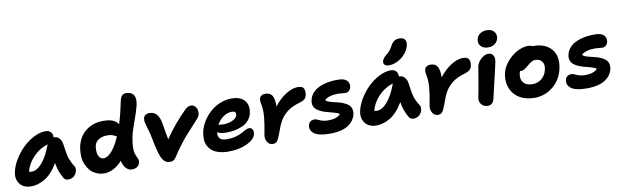

<svg xmlns="http://www.w3.org/2000/svg" viewBox="-49 -1384 6346 1961"><g transform="rotate(-10 3124.0 -403.5)"><path d="M152.8 9.8Q76.2 9.8 37.6 -40.3Q-1 -90.3 14.2 -163.1Q26.9 -225.6 66.4 -290.5Q106 -355.5 158.2 -405.8Q210.4 -456.1 273.4 -488Q336.4 -520 393.1 -520Q427.7 -520 447.8 -499.3Q467.8 -478.5 464.8 -442.9L469.2 -443.8Q502 -443.8 523.4 -419.9Q544.9 -396 549.8 -362.8Q551.3 -352.1 556.4 -317.9Q561.5 -283.7 563.5 -273.2Q565.4 -262.7 571 -236.3Q576.7 -210 582.8 -195.6Q588.9 -181.2 598.9 -160.4Q608.9 -139.6 622.1 -120.1Q630.4 -108.9 631.8 -92.3Q633.3 -75.7 627.7 -58.8Q622.1 -42 611.1 -27.1Q600.1 -12.2 581.5 -2.7Q563 6.8 541 6.8Q504.9 6.8 491.2 -20Q468.8 -59.1 455.3 -96.2Q441.9 -133.3 434.1 -183.1Q403.3 -129.9 367.2 -91.1Q331.1 -52.2 294.2 -31Q257.3 -9.8 222.7 0Q188 9.8 152.8 9.8ZM187 -137.2Q238.8 -137.2 294.2 -201.4Q349.6 -265.6 392.1 -383.8Q306.6 -358.4 241 -289.6Q175.3 -220.7 157.2 -140.1Q170.4 -137.2 187 -137.2Z M914.1 8.8Q869.1 8.8 831.3 -8.1Q793.5 -24.9 768.3 -53.7Q743.2 -82.5 726.8 -121.1Q710.4 -159.7 708.3 -203.9Q706.1 -248 713.9 -294.9Q735.8 -403.8 811.5 -462.9Q887.2 -522 994.1 -521Q1113.3 -521 1147 -458Q1179.7 -563 1206.1 -693.8Q1220.7 -759.8 1269 -759.8Q1329.1 -759.8 1351.1 -721.9Q1373 -684.1 1355 -611.8Q1339.4 -549.8 1304.9 -457.3Q1270.5 -364.7 1258.8 -306.2Q1247.6 -249 1246.3 -206.8Q1245.1 -164.6 1251.2 -142.6Q1257.3 -120.6 1264.6 -105.5Q1272 -90.3 1277.3 -76.7Q1282.7 -63 1280.8 -47.9Q1271.5 18.1 1196.8 18.1Q1161.1 18.1 1134.8 -11.5Q1108.4 -41 1099.1 -88.9Q1055.2 -39.1 1006.6 -15.1Q958 8.8 914.1 8.8ZM873 -278.8Q867.7 -245.1 871.1 -215.1Q874.5 -185.1 890.6 -164.6Q906.7 -144 930.7 -144Q973.6 -144 1018.1 -194.8Q1062.5 -245.6 1104 -341.8Q1096.2 -343.3 1084.7 -350.1Q1073.2 -356.9 1055.2 -362.5Q1037.1 -368.2 1009.8 -368.2Q953.6 -368.2 917 -344.5Q880.4 -320.8 873 -278.8Z M1596.7 9.8Q1564 9.8 1542.7 -6.6Q1521.5 -22.9 1504.9 -59.1Q1482.4 -109.4 1453.6 -258.8Q1444.3 -309.6 1429.9 -356.2Q1415.5 -402.8 1409.9 -426.5Q1404.3 -450.2 1408.7 -474.1Q1411.6 -494.1 1428 -506.1Q1444.3 -518.1 1470.7 -518.1Q1519.5 -518.1 1547.9 -483.4Q1576.2 -448.7 1585 -387.2Q1606 -259.8 1614.7 -220.2Q1709 -361.3 1837.9 -488.8Q1867.7 -520 1902.8 -520Q1935.1 -520 1953.6 -489.5Q1972.2 -459 1964.8 -421.9Q1961.9 -399.9 1941.9 -377Q1916.5 -348.6 1868.7 -296.1Q1820.8 -243.7 1796.6 -216.1Q1772.5 -188.5 1735.1 -139.4Q1697.8 -90.3 1663.6 -36.1Q1647.9 -10.7 1633.1 -0.5Q1618.2 9.8 1596.7 9.8Z M2202.1 9.8Q2146 9.8 2102.5 -2.7Q2059.1 -15.1 2032.7 -36.9Q2006.3 -58.6 1990.5 -88.6Q1974.6 -118.7 1973.1 -153.8Q1971.7 -189 1978.5 -228Q1988.8 -281.7 2019.8 -333.7Q2050.8 -385.7 2095.2 -427Q2139.6 -468.3 2199.5 -493.7Q2259.3 -519 2322.3 -519Q2411.1 -519 2454.8 -471.7Q2498.5 -424.3 2482.4 -341.8Q2474.1 -300.8 2448.2 -269.5Q2422.4 -238.3 2385 -220.5Q2347.7 -202.6 2304.9 -193.8Q2262.2 -185.1 2215.3 -185.1Q2149.4 -185.1 2118.2 -205.1Q2111.8 -166 2131.8 -141.6Q2151.9 -117.2 2204.6 -117.2Q2255.4 -117.2 2297.9 -128.4Q2340.3 -139.6 2362.8 -153.1Q2385.3 -166.5 2407.2 -177.7Q2429.2 -189 2444.3 -189Q2471.2 -189 2481.2 -169.7Q2491.2 -150.4 2486.3 -122.1Q2475.6 -68.4 2394.5 -29.3Q2313.5 9.8 2202.1 9.8ZM2301.3 -384.8Q2255.4 -384.8 2213.4 -355.2Q2171.4 -325.7 2144.5 -276.9Q2193.4 -272.9 2196.3 -272.9Q2247.6 -272.9 2291.5 -293Q2335.4 -313 2341.3 -342.8Q2345.2 -364.3 2336.2 -374.5Q2327.1 -384.8 2301.3 -384.8Z M2658.2 12.2Q2623 12.2 2602.3 -21.5Q2581.5 -55.2 2591.3 -101.1Q2612.3 -209 2618.2 -276.9Q2624 -344.7 2614.3 -399.9Q2604 -439.5 2609.4 -464.8Q2612.8 -483.4 2629.6 -495.1Q2646.5 -506.8 2668.9 -506.8Q2718.8 -506.8 2740.7 -473.9Q2762.7 -440.9 2762.2 -358.9Q2819.3 -433.6 2886 -474.9Q2952.6 -516.1 3009.3 -516.1Q3055.7 -516.1 3070.1 -490.5Q3084.5 -464.8 3075.2 -418.9Q3065.4 -373.5 3003.4 -356.9Q2961.9 -345.2 2928.2 -329.8Q2894.5 -314.5 2869.4 -294.2Q2844.2 -273.9 2825.4 -252.9Q2806.6 -231.9 2791.3 -203.9Q2775.9 -175.8 2765.4 -150.4Q2754.9 -125 2743.2 -89.8Q2720.7 -27.8 2704.8 -7.8Q2689 12.2 2658.2 12.2Z M3250.5 9.8Q3191.4 9.8 3149.4 -0.2Q3107.4 -10.3 3086.2 -27.8Q3064.9 -45.4 3057.4 -66.4Q3049.8 -87.4 3054.7 -111.8Q3060.1 -134.3 3076.4 -147.7Q3092.8 -161.1 3118.7 -161.1Q3131.3 -161.1 3145.8 -155.8Q3160.2 -150.4 3172.6 -144Q3185.1 -137.7 3207.8 -132.3Q3230.5 -127 3257.8 -127Q3348.1 -127 3385.7 -168.9Q3378.9 -177.7 3358.9 -185.3Q3338.9 -192.9 3313.5 -199.2Q3288.1 -205.6 3258.8 -213.4Q3229.5 -221.2 3203.1 -232.9Q3176.8 -244.6 3156.5 -260.5Q3136.2 -276.4 3127.4 -301.5Q3118.7 -326.7 3125.5 -358.9Q3132.8 -395 3154.8 -423.6Q3176.8 -452.1 3206.5 -470Q3236.3 -487.8 3274.7 -499.3Q3313 -510.7 3351.1 -515.1Q3389.2 -519.5 3428.7 -519Q3492.2 -518.6 3518.8 -491.5Q3545.4 -464.4 3537.6 -422.9Q3532.2 -399.9 3516.6 -386Q3501 -372.1 3479.5 -372.1Q3466.3 -372.1 3445.6 -375Q3424.8 -377.9 3403.8 -377.9Q3308.6 -377.9 3262.7 -337.9Q3267.1 -327.1 3285.6 -319.1Q3304.2 -311 3329.1 -304.9Q3354 -298.8 3383.3 -292Q3412.6 -285.2 3439.7 -273.9Q3466.8 -262.7 3487.8 -247.6Q3508.8 -232.4 3518.6 -206.8Q3528.3 -181.2 3522.5 -147.9Q3510.7 -93.3 3471.9 -57.1Q3433.1 -21 3377.9 -5.6Q3322.8 9.8 3250.5 9.8Z M3968.8 -573.2Q3937.5 -573.2 3923.3 -587.2Q3909.2 -601.1 3913.6 -624Q3919.9 -652.8 3956.5 -682.1Q3981 -700.7 3995.6 -719Q4010.3 -737.3 4026.4 -767.1Q4044.4 -799.3 4065.9 -812.3Q4087.4 -825.2 4117.7 -825.2Q4155.8 -825.2 4172.4 -804.4Q4189 -783.7 4181.6 -745.1Q4172.4 -700.2 4138.7 -660.2Q4105 -620.1 4059.1 -596.7Q4013.2 -573.2 3968.8 -573.2ZM3733.4 9.8Q3656.7 9.8 3618.2 -40.3Q3579.6 -90.3 3594.7 -163.1Q3607.4 -225.6 3647 -290.5Q3686.5 -355.5 3738.8 -405.8Q3791 -456.1 3854 -488Q3917 -520 3973.6 -520Q4008.3 -520 4028.3 -499.3Q4048.3 -478.5 4045.4 -442.9L4049.8 -443.8Q4082.5 -443.8 4104 -419.9Q4125.5 -396 4130.4 -362.8Q4131.8 -352.1 4137 -317.9Q4142.1 -283.7 4144 -273.2Q4146 -262.7 4151.6 -236.3Q4157.2 -210 4163.3 -195.6Q4169.4 -181.2 4179.4 -160.4Q4189.5 -139.6 4202.6 -120.1Q4210.9 -108.9 4212.4 -92.3Q4213.9 -75.7 4208.3 -58.8Q4202.6 -42 4191.7 -27.1Q4180.7 -12.2 4162.1 -2.7Q4143.6 6.8 4121.6 6.8Q4085.4 6.8 4071.8 -20Q4049.3 -59.1 4035.9 -96.2Q4022.5 -133.3 4014.6 -183.1Q3983.9 -129.9 3947.8 -91.1Q3911.6 -52.2 3874.8 -31Q3837.9 -9.8 3803.2 0Q3768.6 9.8 3733.4 9.8ZM3767.6 -137.2Q3819.3 -137.2 3874.8 -201.4Q3930.2 -265.6 3972.7 -383.8Q3887.2 -358.4 3821.5 -289.6Q3755.9 -220.7 3737.8 -140.1Q3751 -137.2 3767.6 -137.2Z M4371.1 12.2Q4335.9 12.2 4315.2 -21.5Q4294.4 -55.2 4304.2 -101.1Q4325.2 -209 4331.1 -276.9Q4336.9 -344.7 4327.1 -399.9Q4316.9 -439.5 4322.3 -464.8Q4325.7 -483.4 4342.5 -495.1Q4359.4 -506.8 4381.8 -506.8Q4431.6 -506.8 4453.6 -473.9Q4475.6 -440.9 4475.1 -358.9Q4532.2 -433.6 4598.9 -474.9Q4665.5 -516.1 4722.2 -516.1Q4768.6 -516.1 4783 -490.5Q4797.4 -464.8 4788.1 -418.9Q4778.3 -373.5 4716.3 -356.9Q4674.8 -345.2 4641.1 -329.8Q4607.4 -314.5 4582.3 -294.2Q4557.1 -273.9 4538.3 -252.9Q4519.5 -231.9 4504.2 -203.9Q4488.8 -175.8 4478.3 -150.4Q4467.8 -125 4456.1 -89.8Q4433.6 -27.8 4417.7 -7.8Q4401.9 12.2 4371.1 12.2Z M4998.5 -577.1Q4948.2 -577.1 4921.9 -605.5Q4895.5 -633.8 4903.8 -675.8Q4911.1 -711.9 4940.4 -732.4Q4969.7 -752.9 5010.7 -752.9Q5061 -752.9 5085.4 -723.1Q5109.9 -693.4 5102.5 -657.2Q5096.7 -624.5 5069.8 -600.8Q5043 -577.1 4998.5 -577.1ZM4889.6 9.8Q4847.2 9.8 4823.2 -20Q4799.3 -49.8 4807.6 -88.9Q4827.6 -187.5 4841.8 -279.1Q4856 -370.6 4861.8 -399.9Q4870.6 -444.3 4908.7 -478.8Q4946.8 -513.2 4983.4 -513.2Q5016.1 -513.2 5033.4 -488.8Q5050.8 -464.4 5042.5 -420.9Q5035.6 -383.8 4999.5 -232.4Q4963.4 -81.1 4957.5 -53.2Q4951.7 -23.4 4934.3 -6.8Q4917 9.8 4889.6 9.8Z M5373.5 12.2Q5305.2 12.2 5251 -10.7Q5196.8 -33.7 5163.8 -73.2Q5130.9 -112.8 5118.4 -166.3Q5106 -219.7 5117.2 -279.8Q5129.9 -345.2 5177 -402.1Q5224.1 -459 5283.9 -490.5Q5343.8 -522 5398.4 -522Q5425.3 -522 5443.4 -511.2Q5445.3 -512.2 5449.2 -512.2Q5536.1 -512.2 5593.5 -477.1Q5650.9 -441.9 5671.4 -381.6Q5691.9 -321.3 5676.3 -244.1Q5653.3 -128.4 5568.8 -58.1Q5484.4 12.2 5373.5 12.2ZM5266.1 -255.9Q5254.9 -197.8 5285.2 -163.3Q5315.4 -128.9 5378.4 -128.9Q5433.6 -128.9 5474.9 -164.1Q5516.1 -199.2 5527.3 -256.8Q5538.1 -307.1 5515.4 -337.6Q5492.7 -368.2 5445.3 -368.2Q5430.7 -368.2 5416 -361.6Q5401.4 -355 5393.3 -348.9Q5385.3 -342.8 5362.3 -324.2Q5333 -299.3 5317.9 -290.8Q5302.7 -282.2 5281.2 -282.2Q5277.3 -282.2 5275.4 -283.2Q5267.6 -269 5266.1 -255.9Z M5915 9.8Q5856 9.8 5814 -0.2Q5772 -10.3 5750.7 -27.8Q5729.5 -45.4 5721.9 -66.4Q5714.4 -87.4 5719.2 -111.8Q5724.6 -134.3 5741 -147.7Q5757.3 -161.1 5783.2 -161.1Q5795.9 -161.1 5810.3 -155.8Q5824.7 -150.4 5837.2 -144Q5849.6 -137.7 5872.3 -132.3Q5895 -127 5922.4 -127Q6012.7 -127 6050.3 -168.9Q6043.5 -177.7 6023.4 -185.3Q6003.4 -192.9 5978 -199.2Q5952.6 -205.6 5923.3 -213.4Q5894 -221.2 5867.7 -232.9Q5841.3 -244.6 5821 -260.5Q5800.8 -276.4 5792 -301.5Q5783.2 -326.7 5790 -358.9Q5797.4 -395 5819.3 -423.6Q5841.3 -452.1 5871.1 -470Q5900.9 -487.8 5939.2 -499.3Q5977.5 -510.7 6015.6 -515.1Q6053.7 -519.5 6093.3 -519Q6156.7 -518.6 6183.3 -491.5Q6210 -464.4 6202.1 -422.9Q6196.8 -399.9 6181.2 -386Q6165.5 -372.1 6144 -372.1Q6130.9 -372.1 6110.1 -375Q6089.4 -377.9 6068.4 -377.9Q5973.1 -377.9 5927.2 -337.9Q5931.6 -327.1 5950.2 -319.1Q5968.8 -311 5993.7 -304.9Q6018.6 -298.8 6047.9 -292Q6077.1 -285.2 6104.2 -273.9Q6131.3 -262.7 6152.3 -247.6Q6173.3 -232.4 6183.1 -206.8Q6192.9 -181.2 6187 -147.9Q6175.3 -93.3 6136.5 -57.1Q6097.7 -21 6042.5 -5.6Q5987.3 9.8 5915 9.8Z"/></g></svg>

Font: Shantell Sans Normal
Style: Bold Italic
Weight: 700
Italic angle: -11.31°
Designer: Stephen Nixon, Anya Danilova, Shantell Martin
Foundry: Arrow Type
Version: Version 1.006;[559af2be0]